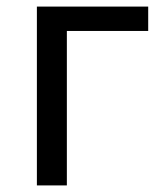

<svg xmlns="http://www.w3.org/2000/svg" viewBox="-20 -563 499 583"><path d="M92 0H183V-469H430V-543H92Z"/></svg>

Font: Noto Sans KR Regular
Style: Regular
Weight: 400
Designer: Ryoko NISHIZUKA  (kana & ideographs); Paul D. Hunt (Latin, Greek & Cyrillic); Wenlong ZHANG  (bopomofo); Sandoll Communi
Foundry: Adobe Systems Incorporated
Version: Version 1.004;PS 1.004;hotconv 1.0.82;makeotf.lib2.5.63406